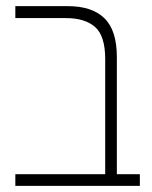

<svg xmlns="http://www.w3.org/2000/svg" viewBox="-20 -606 497 626"><path d="M30 0V-38H323V-413Q323 -489 290 -518Q257 -547 195 -547H30V-586H201Q280 -586 320.5 -546.5Q361 -507 361 -420V-38H436V0Z"/></svg>

Font: Noto Sans Hebrew SemiCondensed ExtraLight
Style: Regular
Weight: 200
Width: 4
Designer: Monotype Design Team
Foundry: Monotype Imaging Inc.
Version: Version 2.004; ttfautohint (v1.8.4.7-5d5b)